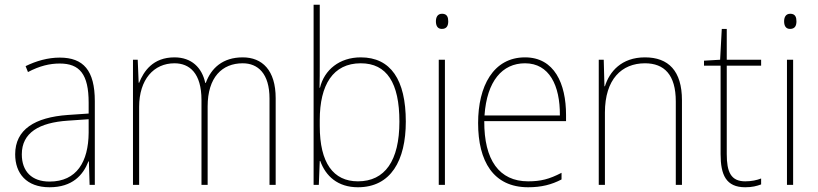

<svg xmlns="http://www.w3.org/2000/svg" viewBox="-20 -780 3451 810"><path d="M232 -537C182 -537 133 -523 88 -501L98 -476C147 -502 190 -512 232 -512C316 -512 354 -467 354 -347V-301L266 -295C127 -285 44 -234 44 -129C44 -49 91 10 189 10C286 10 331 -42 353 -99H355L358 0H380V-353C380 -483 332 -537 232 -537ZM267 -271 354 -277V-220C353 -98 304 -14 189 -14C114 -14 72 -57 72 -129C72 -220 145 -263 267 -271Z M1004 -538C920 -538 871 -493 848 -430H846C832 -495 788 -538 716 -538C624 -538 586 -478 567 -431H565L561 -528H541V0H567V-329C567 -445 629 -513 716 -513C780 -513 830 -471 830 -358V0H856V-331C856 -454 917 -513 1004 -513C1068 -513 1117 -470 1117 -364V0H1143V-366C1143 -484 1086 -538 1004 -538Z M1329 -509V-760H1303V0H1325L1329 -101H1331C1354 -37 1405 10 1490 10C1629 10 1692 -103 1692 -267C1692 -444 1628 -538 1502 -538C1412 -538 1348 -485 1330 -410H1328C1329 -438 1329 -481 1329 -509ZM1502 -513C1612 -513 1665 -430 1665 -267C1665 -102 1604 -15 1490 -15C1386 -15 1329 -93 1329 -248V-274C1329 -422 1385 -513 1502 -513Z M1845 -722C1825 -722 1819 -706 1819 -690C1819 -673 1825 -658 1844 -658C1865 -658 1871 -672 1871 -690C1871 -706 1867 -722 1845 -722ZM1857 -528H1831V0H1857Z M2195 -538C2061 -538 1997 -416 1997 -261C1997 -100 2061 10 2208 10C2264 10 2307 -1 2349 -23V-51C2297 -24 2261 -15 2208 -15C2086 -15 2022 -105 2023 -269H2368V-295C2368 -427 2319 -538 2195 -538ZM2195 -513C2297 -513 2343 -420 2342 -293H2024C2034 -438 2099 -513 2195 -513Z M2701 -538C2601 -538 2551 -477 2532 -416H2530L2527 -528H2506V0H2532V-305C2532 -446 2603 -513 2701 -513C2782 -513 2831 -465 2831 -352V0H2857V-357C2857 -481 2800 -538 2701 -538Z M3124 -15C3063 -15 3046 -55 3046 -130V-503H3191V-528H3046V-658H3025L3018 -528L2950 -524V-503H3020V-130C3020 -42 3043 10 3124 10C3153 10 3172 5 3191 -2V-27C3173 -20 3151 -15 3124 -15Z M3314 -722C3294 -722 3288 -706 3288 -690C3288 -673 3294 -658 3313 -658C3334 -658 3340 -672 3340 -690C3340 -706 3336 -722 3314 -722ZM3326 -528H3300V0H3326Z"/></svg>

Font: Noto Sans Ethiopic SemiCondensed Thin
Style: Regular
Weight: 100
Width: 4
Designer: Monotype Design Team
Foundry: Monotype Imaging Inc.
Version: Version 2.102